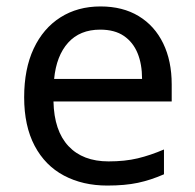

<svg xmlns="http://www.w3.org/2000/svg" viewBox="-20 -566 604 596"><path d="M292 -546Q361 -546 410.5 -516Q460 -486 486.5 -431.5Q513 -377 513 -304V-251H146Q148 -160 192.5 -112.5Q237 -65 317 -65Q368 -65 407.5 -74.5Q447 -84 489 -102V-25Q448 -7 408 1.5Q368 10 313 10Q237 10 178.5 -21Q120 -52 87.5 -113.5Q55 -175 55 -264Q55 -352 84.5 -415Q114 -478 167.5 -512Q221 -546 292 -546ZM291 -474Q228 -474 191.5 -433.5Q155 -393 148 -321H421Q421 -367 407 -401Q393 -435 364.5 -454.5Q336 -474 291 -474Z"/></svg>

Font: ubangla15
Style: Book
Weight: 400
Designer: Jelle Bosma - Monotype Design Team
Foundry: Monotype Imaging Inc.
Version: Version 2.003